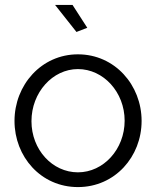

<svg xmlns="http://www.w3.org/2000/svg" viewBox="-20 -751 635 781"><path d="M204 -731 291 -621 335 -638 275 -731ZM39 -259C39 -114 146 10 297 10C448 10 556 -114 556 -259C556 -405 447 -530 297 -530C148 -530 39 -405 39 -259ZM297 -50C193 -50 108 -142 108 -258C108 -375 194 -470 297 -470C401 -470 487 -376 487 -260C487 -144 401 -50 297 -50Z"/></svg>

Font: FIGSv2-sans-serif
Style: Regular
Weight: 400
Designer: Matt McInerney, Pablo Impallari, Rodrigo Fuenzalida,Mirko Velimirovic
Foundry: Matt McInerney, Pablo Impallari, Rodrigo Fuenzalida
Version: Version 4.021;hotconv 1.0.109;makeotfexe 2.5.65596